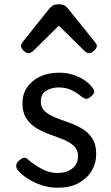

<svg xmlns="http://www.w3.org/2000/svg" viewBox="-20 -859 521 898"><path d="M249 19Q209 19 172.5 6.5Q136 -6 107.5 -25Q79 -44 62 -65Q55 -74 56 -86Q57 -98 70 -109Q82 -119 91 -121Q100 -123 111 -113Q144 -85 178.5 -67.5Q213 -50 248 -50Q275 -50 296.5 -58.5Q318 -67 331.5 -84.5Q345 -102 345 -128Q345 -158 326 -176Q307 -194 277.5 -206Q248 -218 215 -229.5Q182 -241 152.5 -258.5Q123 -276 104 -304Q85 -332 85 -377Q85 -418 106.5 -450Q128 -482 166.5 -500.5Q205 -519 257 -519Q293 -519 323 -509Q353 -499 376 -483.5Q399 -468 412 -449Q422 -437 420.5 -428Q419 -419 406 -408Q394 -397 384 -397Q374 -397 363 -406Q338 -427 312.5 -438.5Q287 -450 255 -450Q222 -450 196.5 -435Q171 -420 171 -384Q171 -356 189.5 -339Q208 -322 237.5 -310Q267 -298 300.5 -286.5Q334 -275 363.5 -257.5Q393 -240 411.5 -211.5Q430 -183 430 -138Q430 -97 409.5 -61.5Q389 -26 349 -3.5Q309 19 249 19ZM113 -610Q103 -610 90.5 -622Q78 -634 78 -644Q78 -647 79 -650Q80 -653 84 -660L211 -819Q217 -826 226.5 -832.5Q236 -839 255 -839Q274 -839 283 -832.5Q292 -826 298 -819L426 -660Q431 -653 432 -650Q433 -647 433 -644Q433 -634 420 -622Q407 -610 398 -610Q391 -610 385 -613.5Q379 -617 373 -623L255 -739L138 -623Q131 -617 125 -613.5Q119 -610 113 -610Z"/></svg>

Font: Playwrite GB S
Style: Regular
Weight: 400
Designer: Veronika Burian, José Scaglione
Foundry: TypeTogether
Version: Version 1.000